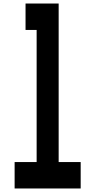

<svg xmlns="http://www.w3.org/2000/svg" viewBox="-20 -1050 540 1090"><path d="M63 20V-130H188V-880H125V-1030H313V-130H438V20Z"/></svg>

Font: 2P VHS
Style: Regular
Weight: 400
Designer: CodeMan38
Foundry: CodeMan38
Version: Version 3.000